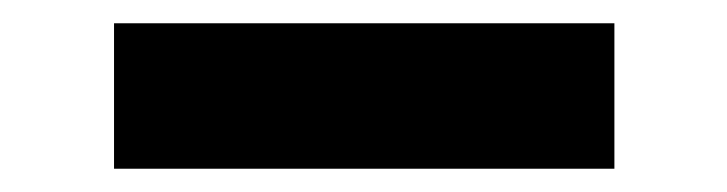

<svg xmlns="http://www.w3.org/2000/svg" viewBox="-20 -383 625 165"><path d="M78 -238V-363H508V-238Z"/></svg>

Font: DM Sans 12pt Black
Style: Regular
Weight: 900
Version: Version 4.004;gftools[0.9.30]